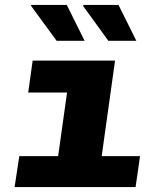

<svg xmlns="http://www.w3.org/2000/svg" viewBox="-20 -756 640 776"><path d="M39 0 58 -125H215L251 -382H94L112 -511H445L391 -125H546L528 0ZM418 -591 315 -733 320 -736H459L531 -591ZM209 -591 105 -733 107 -736H250L322 -591Z"/></svg>

Font: Chivo Mono Medium ExtraBold
Style: Italic
Weight: 800
Italic angle: -8.05°
Monospace: yes
Version: Version 1.008